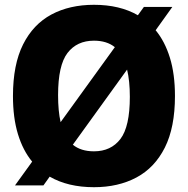

<svg xmlns="http://www.w3.org/2000/svg" viewBox="-20 -770 782 800"><path d="M161 2.5H42.5L114 -96.5Q75.5 -143 54.8 -211Q34 -279 34 -370Q34 -501 76.2 -585Q118.5 -669 194.2 -709.5Q270 -750 371.5 -750Q479 -750 554.5 -706.5L579.5 -741H698L628.5 -644Q667 -597.5 688 -529.2Q709 -461 709 -370Q709 -239 666.8 -155Q624.5 -71 548.5 -30.5Q472.5 10 371.5 10Q263 10 187 -34ZM222 -373.5Q222 -307.5 232.5 -261L458.5 -573.5Q425 -600.5 371.5 -600.5Q300.5 -600.5 261.2 -549.2Q222 -498 222 -373.5ZM371.5 -139.5Q442.5 -139.5 481.8 -191Q521 -242.5 521 -366.5Q521 -433 509.5 -480L283.5 -167Q317 -139.5 371.5 -139.5Z"/></svg>

Font: Encode Sans SmCnd XBd
Style: Regular
Weight: 800
Width: 4
Designer: Multiple Designers
Foundry: Impallari Type
Version: Version 3.002; ttfautohint (v1.8.3) -l 8 -r 50 -G 200 -x 14 